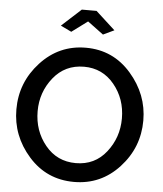

<svg xmlns="http://www.w3.org/2000/svg" viewBox="-60 -969 873 1026"><g transform="rotate(5 376.0 -455.5)"><path d="M291 -793 233 -821 337 -916H416L520 -821L461 -793L376 -856ZM375 5Q228 5 131.5 -104Q35 -213 35 -355Q35 -500 134 -607.5Q233 -715 377 -715Q523 -715 619.5 -604.5Q716 -494 716 -354Q716 -209 617.5 -102Q519 5 375 5ZM149 -355Q149 -250 212 -173Q275 -96 376 -96Q478 -96 539.5 -174.5Q601 -253 601 -355Q601 -460 538 -536.5Q475 -613 376 -613Q274 -613 211.5 -535Q149 -457 149 -355Z"/></g></svg>

Font: Raleway
Style: Regular
Weight: 600
Designer: Matt McInerney, Pablo Impallari, Rodrigo Fuenzalida
Foundry: Matt McInerney, Pablo Impallari, Rodrigo Fuenzalida
Version: Version 1.000;PS 001.001;hotconv 1.0.56; ttfautohint (v1.5)